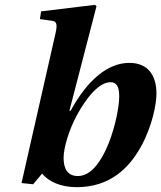

<svg xmlns="http://www.w3.org/2000/svg" viewBox="-20 -762 667 794"><path d="M69 -5 117 0 154 -44C181 -12 229 12 297 12C434 12 513 -66 562 -154C611 -242 627 -334 627 -375C627 -449 593 -502 515 -502C425 -502 341 -430 272 -304H267L379 -736L373 -742L150 -715L145 -683L195 -676C214 -674 218 -662 210 -626ZM243 -109C243 -152 266 -226 297 -284C339 -361 390 -422 437 -422C462 -422 473 -404 473 -363C473 -284 413 -34 302 -34C259 -34 243 -65 243 -109Z"/></svg>

Font: Heuristica
Style: Bold Italic
Weight: 700
Italic angle: -13°
Version: Version 1.0.1